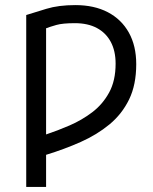

<svg xmlns="http://www.w3.org/2000/svg" viewBox="-20 -549 600 754"><path d="M83 185V-490Q115 -500 162.5 -514.5Q210 -529 276 -529Q350 -529 403.5 -501Q457 -473 486 -421Q515 -369 515 -297Q515 -216 487 -158.5Q459 -101 410 -60.5Q361 -20 297 8.5Q233 37 161 59V185ZM161 -21Q206 -36 253.5 -56.5Q301 -77 342 -108Q383 -139 408.5 -185.5Q434 -232 434 -299Q434 -349 415 -384.5Q396 -420 360.5 -439Q325 -458 274 -458Q226 -458 201.5 -451Q177 -444 161 -438Z"/></svg>

Font: Ubuntu Sans Mono
Style: Regular
Weight: 400
Monospace: yes
Designer: Dalton Maag Ltd
Foundry: Dalton Maag Ltd
Version: Version 1.006